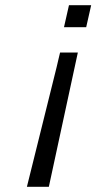

<svg xmlns="http://www.w3.org/2000/svg" viewBox="-20 -548 369 735"><path d="M83 167 197 -292 204 -322Q209 -342 210 -347H278L167 167ZM225 -444 244 -528H329L310 -444Z"/></svg>

Font: Coval
Style: ExtraLight Italic
Weight: 200
Foundry: Context Ltd
Version: Version 001.000